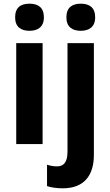

<svg xmlns="http://www.w3.org/2000/svg" viewBox="-20 -781 597 1041"><path d="M140 -761C93 -761 62 -741 62 -687C62 -635 94 -614 140 -614C185 -614 218 -635 218 -687C218 -741 186 -761 140 -761ZM340 -687C340 -635 372 -614 418 -614C463 -614 496 -635 496 -687C496 -741 464 -761 418 -761C372 -761 340 -741 340 -687ZM211 -547H68V0H211ZM320 240C438 240 489 168 489 59V-547H346V41C346 102 323 121 289 121C270 121 253 118 235 112V228C258 236 291 240 320 240Z"/></svg>

Font: Noto Sans Lao Looped SemiCondensed
Style: Bold
Weight: 700
Width: 4
Designer: Mark Frömberg, Ben Mitchell
Foundry: The Fontpad Ltd
Version: Version 1.002